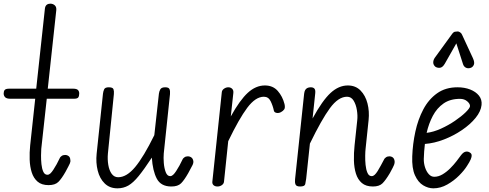

<svg xmlns="http://www.w3.org/2000/svg" viewBox="-20 -1017 2668 1047"><path d="M225 -971Q227 -985 235 -991Q243 -997 254 -997Q268.5 -997 278.5 -988.2Q288.5 -979.5 287 -962L240.5 -533.5H377.5Q398 -533.5 405 -526.2Q412 -519 412 -507.5Q412 -493.5 407 -486Q402 -478.5 383 -478.5H235L205 -205Q204 -192.5 203.8 -169.2Q203.5 -146 206 -121.8Q208.5 -97.5 216 -80.8Q223.5 -64 238.5 -64Q247 -64 254.8 -71.2Q262.5 -78.5 271 -91.5Q279.5 -104.5 289 -121.5L307.5 -158Q309 -161 316.2 -166.5Q323.5 -172 335 -172Q346 -172 354.5 -165.5Q363 -159 363.5 -144.5Q365.5 -136.5 361 -126Q356.5 -115.5 337.5 -80.5Q316 -42.5 298.2 -25Q280.5 -7.5 245 -7.5Q207 -7.5 185 -26.5Q163 -45.5 153 -77Q143 -108.5 141.8 -147Q140.5 -185.5 144.5 -224L172 -478.5H37Q16 -478.5 8 -486.8Q0 -495 0 -507.5Q0 -519.5 5.8 -526.5Q11.5 -533.5 31.5 -533.5H177.5Z M620.5 10Q578 10 550.8 -16.8Q523.5 -43.5 512.8 -86.8Q502 -130 507 -178.5L541.5 -506Q543 -519 548 -530Q553 -541 573 -541Q595 -541 598.8 -530.5Q602.5 -520 601 -504L568.5 -180.5Q565.5 -148 570.5 -118Q575.5 -88 589 -69.2Q602.5 -50.5 624.5 -50.5Q670.5 -50.5 716.8 -105.8Q763 -161 821.5 -280L846.5 -506Q848 -518.5 854.2 -529.8Q860.5 -541 881 -541Q900.5 -541 904.5 -530.5Q908.5 -520 907 -504L873 -180Q871 -157.5 873.2 -128.5Q875.5 -99.5 883.8 -78Q892 -56.5 908 -56.5Q916.5 -56.5 924.2 -63.8Q932 -71 940.5 -84Q949 -97 958.5 -114L977 -150.5Q978.5 -153.5 985.8 -159Q993 -164.5 1004 -164.5Q1015.5 -164.5 1024 -158Q1032.5 -151.5 1034.5 -137Q1035.5 -129 1030.5 -118Q1025.5 -107 1006.5 -73Q985 -35 967.5 -17.5Q950 0 914.5 0Q857.5 0 835 -42.8Q812.5 -85.5 808 -157.5Q766 -93.5 736.2 -57Q706.5 -20.5 679.8 -5.2Q653 10 620.5 10Z M1166 0Q1152.5 0 1144.5 -7.2Q1136.5 -14.5 1138 -27L1189.5 -514Q1190.5 -525.5 1201.5 -533.2Q1212.5 -541 1225 -541Q1237.5 -541 1245.8 -533Q1254 -525 1252.5 -510.5L1238.5 -382Q1288 -471.5 1331.5 -511.2Q1375 -551 1424.5 -551Q1468.5 -551 1494.8 -521Q1521 -491 1531.5 -449.5Q1536 -429.5 1529.8 -420.5Q1523.5 -411.5 1512 -405.5Q1500 -399 1487.8 -401.5Q1475.5 -404 1473.5 -413.5Q1468 -440 1456 -464.8Q1444 -489.5 1419 -489.5Q1373.5 -489.5 1328.5 -429.5Q1283.5 -369.5 1224.5 -247L1201.5 -26.5Q1200.5 -15 1189.8 -7.5Q1179 0 1166 0Z M1616.5 0Q1596 0 1591.5 -11.2Q1587 -22.5 1589 -39.5L1638.5 -506Q1640 -518.5 1644.2 -526Q1648.5 -533.5 1656.2 -537.2Q1664 -541 1674.5 -541Q1688 -541 1694.5 -533.8Q1701 -526.5 1699 -508L1684.5 -371Q1738 -469 1782.5 -510Q1827 -551 1876.5 -551Q1919 -551 1946 -523.5Q1973 -496 1984 -452.8Q1995 -409.5 1990 -362.5L1973.5 -205Q1972 -192.5 1971.5 -168Q1971 -143.5 1973.5 -118Q1976 -92.5 1983.8 -74.5Q1991.5 -56.5 2007 -56.5Q2015.5 -56.5 2023.2 -63.8Q2031 -71 2039.2 -84Q2047.5 -97 2056.5 -114L2076 -150.5Q2077.5 -153.5 2084.8 -159Q2092 -164.5 2103 -164.5Q2114.5 -164.5 2122.5 -158Q2130.5 -151.5 2132 -137Q2133 -129 2129 -118.2Q2125 -107.5 2106 -73Q2083.5 -35 2066 -17.5Q2048.5 0 2013.5 0Q1975.5 0 1953.2 -19Q1931 -38 1921 -70Q1911 -102 1910 -142Q1909 -182 1913.5 -224L1928 -360.5Q1931 -386.5 1926.2 -416.5Q1921.5 -446.5 1908.5 -468Q1895.5 -489.5 1872.5 -489.5Q1825 -489.5 1779.2 -427.2Q1733.5 -365 1670 -234L1649.5 -41.5Q1647.5 -25.5 1644.5 -12.8Q1641.5 0 1616.5 0Z M2343 10Q2315 10 2287.5 -6.5Q2260 -23 2242.8 -61.2Q2225.5 -99.5 2228 -164.5Q2230.5 -232.5 2245 -299.2Q2259.5 -366 2288.5 -420.8Q2317.5 -475.5 2363.5 -508.2Q2409.5 -541 2474.5 -541Q2513 -541 2543.8 -529Q2574.5 -517 2591.8 -495.5Q2609 -474 2606 -444.5Q2602.5 -410 2573.5 -374.2Q2544.5 -338.5 2499.2 -307.8Q2454 -277 2401.2 -256.5Q2348.5 -236 2297 -232Q2294.5 -211.5 2293 -191Q2291.5 -170.5 2291 -151Q2290.5 -127 2297.8 -104.5Q2305 -82 2318 -67.5Q2331 -53 2348 -53Q2371 -53 2393.2 -66.2Q2415.5 -79.5 2435 -99Q2454.5 -118.5 2469.5 -138Q2484.5 -157.5 2493.5 -170Q2506.5 -187.5 2519.8 -190Q2533 -192.5 2544 -184Q2551 -179.5 2552 -171Q2553 -162.5 2547 -148.2Q2541 -134 2526.5 -112Q2512 -88.5 2483.8 -60Q2455.5 -31.5 2419 -10.8Q2382.5 10 2343 10ZM2306.5 -292.5Q2344 -297 2384.8 -315.5Q2425.5 -334 2461 -358.2Q2496.5 -382.5 2519 -404.5Q2541.5 -426.5 2543 -437.5Q2544 -450.5 2528.2 -464.2Q2512.5 -478 2488.5 -478Q2435 -478 2398.8 -452.8Q2362.5 -427.5 2340.2 -385.2Q2318 -343 2306.5 -292.5ZM2546.5 -647Q2531.5 -642 2520 -648.2Q2508.5 -654.5 2504.5 -668.5L2468.5 -780.5L2405.5 -669.5Q2393 -648 2377.8 -647.2Q2362.5 -646.5 2353 -654Q2342 -664.5 2342.5 -677.5Q2343 -690.5 2351 -702L2444 -830Q2452.5 -842.5 2460.8 -844Q2469 -845.5 2476.5 -845.5Q2481 -845.5 2488.5 -841Q2496 -836.5 2499.5 -828L2559 -699.5Q2569.5 -676.5 2563.8 -663.5Q2558 -650.5 2546.5 -647Z"/></svg>

Font: Edu NSW ACT Hand Pre
Style: Regular
Weight: 400
Designer: Tina and Corey Anderson, Eben Sorkin, Mirko Velimirovic
Foundry: Sorkin Type Co.
Version: Version 2.000